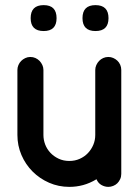

<svg xmlns="http://www.w3.org/2000/svg" viewBox="-20 -729 541 749"><path d="M356.4 -29.8Q330.6 -14.2 304.4 -7.1Q278.3 0 250.5 0Q208.5 0 171.6 -16.1Q134.8 -32.2 107.2 -59.8Q79.6 -87.4 63.7 -124.3Q47.9 -161.1 47.9 -202.6V-456.1Q47.9 -465.8 51.8 -475.1Q55.7 -484.4 62.5 -491.2Q69.3 -498 78.6 -502.4Q87.9 -506.8 98.1 -506.8Q108.9 -506.8 118.2 -502.7Q127.4 -498.5 134.3 -491.5Q141.1 -484.4 145.3 -475.1Q149.4 -465.8 149.4 -456.1V-202.6Q149.4 -183.6 156.2 -165.5Q163.1 -147.5 176.3 -133.3Q189.5 -119.1 208.3 -110.1Q227.1 -101.1 250.5 -101.1Q272.5 -101.1 291 -109.4Q309.6 -117.7 323 -131.8Q336.4 -146 344 -164.1Q351.6 -182.1 351.6 -202.6V-456.1Q351.6 -465.8 355.7 -475.1Q359.9 -484.4 366.7 -491.5Q373.5 -498.5 382.8 -502.7Q392.1 -506.8 402.8 -506.8Q412.6 -506.8 421.6 -502.9Q430.7 -499 437.7 -492.4Q444.8 -485.8 449 -476.3Q453.1 -466.8 453.1 -456.1V-202.6V-50.8Q453.1 -39.6 448.7 -30Q444.3 -20.5 437.5 -13.9Q430.7 -7.3 421.4 -3.7Q412.1 0 402.8 0Q388.7 0 375.7 -7.3Q362.8 -14.6 356.4 -29.8ZM150.4 -709Q200.7 -709 200.7 -658.2Q200.7 -607.9 150.4 -607.9Q99.6 -607.9 99.6 -658.2Q99.6 -709 150.4 -709ZM352.5 -709Q403.3 -709 403.3 -658.2Q403.3 -607.9 352.5 -607.9Q301.8 -607.9 301.8 -658.2Q301.8 -709 352.5 -709Z"/></svg>

Font: TGL 0-17
Style: Regular
Weight: 400
Designer: Peter Wiegel
Foundry: Peter Wiegel
Version: Version 1.003 2010